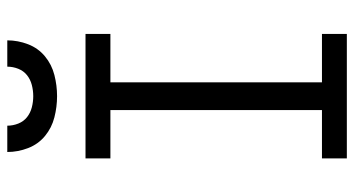

<svg xmlns="http://www.w3.org/2000/svg" viewBox="-248 -748 995 540"><g transform="rotate(-90 250.0 -477.5)"><path d="M75 0V-70H211V-665H75V-735H425V-665H289V-70H425V0ZM250 -815Q220 -815 190.5 -822.5Q161 -830 138 -849Q115 -868 104 -896.5Q93 -925 93 -955H167Q167 -939 173 -924Q179 -909 191 -899.5Q203 -890 218.5 -886Q234 -882 250 -882Q266 -882 281.5 -886Q297 -890 309 -899.5Q321 -909 327 -924Q333 -939 333 -955H407Q407 -925 396 -896.5Q385 -868 362 -849Q339 -830 309.5 -822.5Q280 -815 250 -815Z"/></g></svg>

Font: Iosevka MaddieWtf
Style: Regular
Weight: 400
Monospace: yes
Designer: Belleve Invis
Foundry: Belleve Invis
Version: Version 31.3.0; ttfautohint (v1.8.3)